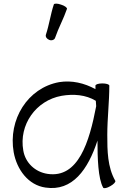

<svg xmlns="http://www.w3.org/2000/svg" viewBox="-20 -996 684 1038"><path d="M278 -792C296 -845 324 -895 342 -948C344 -954 330 -965 310 -971C291 -978 273 -978 271 -972C253 -918 246 -862 228 -808C225 -797 233 -785 247 -780C260 -775 275 -781 278 -792ZM603 -19C561 -93 560 -181 560 -267C560 -356 571 -444 571 -533C571 -540 554 -545 533 -545C513 -545 496 -540 496 -533C496 -527 496 -521 496 -514C436 -547 368 -563 300 -552C129 -521 23 -349 54 -173C71 -79 133 5 226 18C372 40 456 -80 507 -236C507 -143 510 -30 538 19C542 24 559 21 577 10C595 0 607 -13 603 -19ZM237 -56C170 -66 117 -116 106 -182C81 -321 174 -453 313 -478C377 -489 444 -484 498 -451C499 -441 499 -432 500 -422C463 -229 404 -31 237 -56Z"/></svg>

Font: Nupuram Light
Style: Regular
Weight: 300
Designer: Santhosh Thottingal (santhosh.thottingal@gmail.com)
Foundry: SMC
Version: Version 1.000